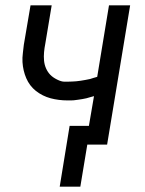

<svg xmlns="http://www.w3.org/2000/svg" viewBox="-20 -540 540 717"><path d="M203 157 240 -70H312L331 -181Q323 -179 316.5 -177Q310 -175 302.5 -173Q295 -171 287.5 -170Q280 -169 271 -167.5Q262 -166 255.5 -165.5Q249 -165 245 -165H232Q216 -165 200 -167Q184 -169 169 -173Q154 -177 140 -184Q126 -191 114 -200.5Q102 -210 93 -222Q84 -234 78 -248Q72 -262 68.5 -277Q65 -292 64 -308Q63 -324 65.5 -343Q68 -362 69 -373L94 -520H173L149 -376Q146 -361 144.5 -345Q143 -329 144.5 -313.5Q146 -298 152 -284.5Q158 -271 167.5 -261Q177 -251 193 -243Q209 -235 220 -235H233Q241 -235 249 -235.5Q257 -236 265 -236.5Q273 -237 281 -238.5Q289 -240 299 -241.5Q309 -243 316.5 -245Q324 -247 329 -249L343 -253L387 -520H466L380 0H306L280 157Z"/></svg>

Font: Iosevka Custom
Style: Italic
Weight: 400
Italic angle: -9°
Monospace: yes
Designer: Belleve Invis
Foundry: Belleve Invis
Version: Version 30.3.3; ttfautohint (v1.8.3)